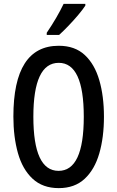

<svg xmlns="http://www.w3.org/2000/svg" viewBox="-20 -960 604 990"><path d="M516 -358Q516 -252 492 -169Q468 -86 416.5 -38Q365 10 283 10Q200 10 148 -38.5Q96 -87 72.5 -170.5Q49 -254 49 -359Q49 -724 283 -724Q366 -724 417 -676.5Q468 -629 492 -546.5Q516 -464 516 -358ZM152 -358Q152 -79 282 -79Q412 -79 412 -358Q412 -636 283 -636Q152 -636 152 -358ZM420 -931Q407 -911 383 -882.5Q359 -854 332.5 -826.5Q306 -799 285 -780H221V-791Q275 -871 308 -940H420Z"/></svg>

Font: Noto Sans Sinhala ExtraCondensed Medium
Style: Regular
Weight: 500
Width: 2
Designer: Jelle Bosma - Monotype Design Team
Foundry: Monotype Imaging Inc.
Version: Version 2.006; ttfautohint (v1.8.4.7-5d5b)